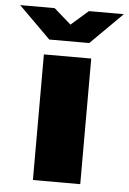

<svg xmlns="http://www.w3.org/2000/svg" viewBox="-109 -764 541 804"><g transform="rotate(5 161.0 -362.5)"><path d="M-57 -725 77 -592H245L379 -725H232L160 -662L88 -725ZM60 0H259V-528H60Z"/></g></svg>

Font: Archivo Black
Style: Regular
Weight: 900
Designer: Hector Gatti
Foundry: Omnibus-Type
Version: Version 2.001